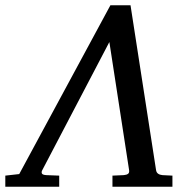

<svg xmlns="http://www.w3.org/2000/svg" viewBox="-65 -707 728 727"><path d="M360.8 0V-42L403.8 -43.9Q415 -44.9 420.2 -49.1Q425.3 -53.2 423.8 -63L349.1 -547.9L95.2 -63Q91.3 -56.2 93.5 -50.5Q95.7 -44.9 109.9 -43.9L159.2 -42V0H-44.9V-42L7.8 -47.9L353 -687H429.2L525.9 -63Q527.3 -53.7 533.7 -49.3Q540 -44.9 549.8 -43.9L587.9 -42V0Z"/></svg>

Font: Charis SIL Phon
Style: Italic
Weight: 400
Italic angle: -11°
Foundry: SIL International
Version: Version 5.000